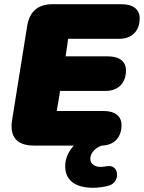

<svg xmlns="http://www.w3.org/2000/svg" viewBox="-20 -690 682 910"><path d="M140 0H330C305 27 289 61 289 98C289 161 332 200 422 200C444 200 476 196 498 189C552 172 546 86 485 98C470 101 462 101 455 101C429 101 408 86 408 63C408 42 422 15 462 0C520 -1 556 -38 556 -97C556 -139 526 -164 470 -164H249L265 -259H480C540 -259 577 -296 577 -356C577 -398 547 -423 491 -423H291L303 -506H545C605 -506 642 -543 642 -603C642 -645 612 -670 556 -670H228C160 -670 120 -635 109 -568L37 -119C25 -42 61 0 140 0Z"/></svg>

Font: SN Pro Black
Style: Italic
Weight: 900
Italic angle: -9°
Designer: Tobias Whetton
Foundry: Supernotes
Version: Version 1.001;Glyphs 3.2 (3249)